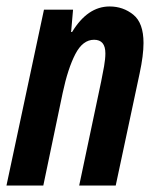

<svg xmlns="http://www.w3.org/2000/svg" viewBox="-27 -574 485 594"><path d="M107 0 167 -287Q183 -362 206 -406.5Q229 -451 264 -451Q299 -451 299 -409Q299 -392 295 -369Q291 -346 286 -322L218 0H331L405 -347Q417 -403 417 -441Q417 -503 385.5 -528.5Q354 -554 312 -554Q244 -554 196 -475H193L199 -544H109L-7 0Z"/></svg>

Font: Noto Sans Display Condensed
Style: Bold Italic
Weight: 700
Width: 3
Designer: Monotype Design team
Foundry: Monotype Imaging Inc.
Version: 1.000